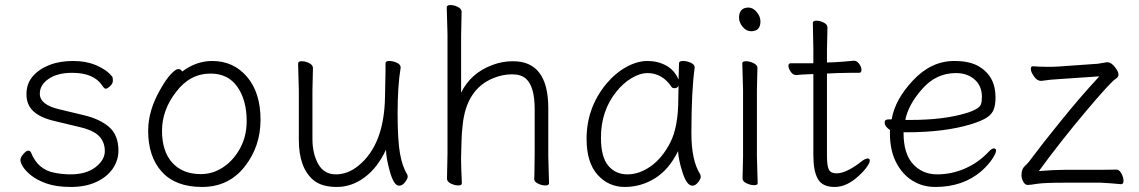

<svg xmlns="http://www.w3.org/2000/svg" viewBox="-20 -726 4521 762"><path d="M195 -246Q140 -259 112.5 -284.5Q85 -310 85 -352Q85 -394 110 -423Q135 -452 176 -468Q217 -484 270 -484Q323 -484 364 -466Q405 -448 425 -422Q428 -419 428 -406.5Q428 -394 417 -384Q406 -374 400.5 -374Q395 -374 392.5 -377.5Q390 -381 386 -386Q353 -437 266 -437Q208 -437 173 -413Q138 -389 138 -354Q138 -310 216 -292L312 -269Q376 -254 413 -222Q450 -190 450 -128Q450 -89 427 -56Q404 -23 361.5 -3.5Q319 16 261.5 16Q204 16 165.5 2.5Q127 -11 104 -29.5Q81 -48 71 -64.5Q61 -81 61 -91Q61 -101 72.5 -114.5Q84 -128 92 -128Q100 -128 103 -121Q130 -52 198 -40Q229 -34 260 -34Q322 -34 359 -62.5Q396 -91 396 -126.5Q396 -162 373.5 -185.5Q351 -209 295 -222Z M703 -442Q759 -484 822 -484Q907 -484 960.5 -421Q1014 -358 1014 -251Q1014 -144 950.5 -64Q887 16 782 16Q677 16 622.5 -44Q568 -104 568 -207Q568 -289 618 -374Q638 -410 657.5 -431Q677 -452 687.5 -452Q698 -452 703 -442ZM777 -35Q826 -35 867.5 -63.5Q909 -92 934 -139.5Q959 -187 959 -245Q959 -329 922 -381.5Q885 -434 816 -434Q733 -434 678 -360Q623 -289 623 -207Q623 -125 664 -80Q705 -35 777 -35Z M1222 -456 1220 -368V-175Q1220 -116 1243 -75Q1266 -34 1313 -34Q1360 -34 1402 -68Q1505 -151 1508 -342Q1510 -418 1510 -442V-475Q1510 -484 1525 -484Q1540 -484 1555 -477Q1570 -470 1570 -459V-457Q1558 -385 1558 -277Q1558 -169 1567.5 -116.5Q1577 -64 1596 -34Q1598 -30 1598 -23.5Q1598 -17 1587.5 -3Q1577 11 1564 11Q1543 11 1527.5 -44.5Q1512 -100 1512 -132Q1479 -61 1427.5 -22.5Q1376 16 1316.5 16Q1257 16 1224 -11Q1166 -60 1166 -171V-368L1163 -474Q1163 -483 1177.5 -483Q1192 -483 1207 -475.5Q1222 -468 1222 -456Z M2156 -105 2159 1Q2159 10 2144.5 10Q2130 10 2115 2.5Q2100 -5 2100 -16V-17Q2101 -25 2101 -44L2102 -115V-293Q2102 -382 2068 -413Q2049 -431 2012 -431Q1975 -431 1938 -416Q1830 -372 1816 -228Q1812 -194 1811.5 -161.5Q1811 -129 1810 -105V-89Q1810 -59 1813 1Q1813 10 1799 10Q1785 10 1769.5 2.5Q1754 -5 1754 -17L1756 -115V-590L1753 -697Q1753 -706 1767.5 -706Q1782 -706 1797 -698.5Q1812 -691 1812 -679L1810 -580V-358Q1848 -436 1934 -468Q1973 -483 2016 -483Q2156 -483 2156 -297Z M2737 -457Q2724 -368 2724 -196Q2724 -89 2759 -34Q2761 -30 2761 -23Q2761 -16 2750.5 -2.5Q2740 11 2728 11Q2706 11 2689.5 -39.5Q2673 -90 2671 -126Q2635 -53 2579.5 -18.5Q2524 16 2459.5 16Q2395 16 2351.5 -32.5Q2308 -81 2308 -175Q2308 -298 2386 -393Q2422 -436 2465.5 -460Q2509 -484 2549.5 -484Q2590 -484 2623.5 -466Q2657 -448 2673 -410Q2675 -456 2675 -475Q2675 -484 2690.5 -484Q2706 -484 2721.5 -477Q2737 -470 2737 -459ZM2673 -386Q2668 -376 2658.5 -376Q2649 -376 2646 -380Q2609 -436 2549 -436Q2521 -436 2487.5 -416.5Q2454 -397 2426 -362Q2365 -286 2365 -180Q2365 -103 2394 -68.5Q2423 -34 2470 -34Q2517 -34 2562.5 -66Q2608 -98 2640 -160Q2672 -222 2672 -334Q2672 -361 2673 -386Z M2913 -655Q2913 -696 2951 -696Q2968 -696 2983 -678.5Q2998 -661 2998 -641Q2998 -602 2961 -602Q2942 -602 2927.5 -619.5Q2913 -637 2913 -655ZM2927 -17 2929 -105V-368L2926 -475Q2926 -483 2940.5 -483Q2955 -483 2970.5 -475.5Q2986 -468 2986 -457L2984 -368V-105L2987 1Q2987 9 2973 9Q2959 9 2943 1.5Q2927 -6 2927 -17Z M3264 -617 3262 -528V-478L3292 -479Q3328 -481 3368 -485H3369Q3381 -485 3390 -472.5Q3399 -460 3399 -448.5Q3399 -437 3389 -437H3351Q3323 -437 3303 -436L3262 -434V-108Q3262 -66 3270 -52Q3278 -38 3300 -38Q3340 -38 3404 -89Q3416 -97 3424 -97Q3432 -97 3432 -88.5Q3432 -80 3420 -63Q3408 -46 3388 -28Q3341 16 3292.5 16Q3244 16 3226 -15.5Q3208 -47 3208 -110V-432H3204Q3182 -431 3161 -430L3140 -428Q3127 -428 3118 -441.5Q3109 -455 3109 -465Q3109 -475 3119 -475H3208V-528L3206 -635Q3206 -644 3220 -644Q3234 -644 3249 -636.5Q3264 -629 3264 -617Z M3566 -201V-198Q3566 -116 3603.5 -75Q3641 -34 3699 -34Q3757 -34 3810.5 -57.5Q3864 -81 3904 -124Q3916 -137 3924.5 -137Q3933 -137 3933 -127.5Q3933 -118 3918 -95Q3903 -72 3874 -46Q3801 16 3692 16Q3641 16 3600.5 -9.5Q3560 -35 3536 -82.5Q3512 -130 3512 -195V-210Q3491 -224 3491 -240Q3491 -252 3505 -252Q3519 -252 3519 -253Q3532 -331 3604 -407.5Q3676 -484 3767 -484Q3828 -484 3864 -463Q3931 -424 3931 -340Q3931 -311 3924 -292Q3917 -273 3896.5 -259.5Q3876 -246 3834 -233Q3729 -201 3578 -201ZM3594 -250Q3723 -250 3811 -276Q3866 -292 3873 -312Q3877 -323 3877 -341Q3877 -385 3848 -410.5Q3819 -436 3774 -436Q3695 -436 3639.5 -372.5Q3584 -309 3573 -250Z M4282 -52Q4394 -52 4410 -53H4411Q4422 -53 4430.5 -37.5Q4439 -22 4439 -8.5Q4439 5 4429 5Q4388 1 4348 -1H4213Q4123 -1 4096 3.5Q4069 8 4058.5 8Q4048 8 4041 -5Q4034 -18 4034 -30.5Q4034 -43 4037.5 -52.5Q4041 -62 4050.5 -70Q4060 -78 4084.5 -111.5Q4109 -145 4187.5 -242.5Q4266 -340 4343 -423L4182 -412Q4155 -411 4113 -405H4111Q4096 -405 4083.5 -423Q4071 -441 4071 -452Q4071 -463 4079 -463H4080Q4106 -461 4127 -461H4159Q4171 -461 4181 -462L4337 -473L4373 -479H4377Q4392 -477 4405.5 -459Q4419 -441 4419 -430.5Q4419 -420 4409 -414Q4388 -401 4289 -283.5Q4190 -166 4103 -47Q4163 -52 4203 -52Z"/></svg>

Font: ToneOZ-Pinyin-WenKai-Light
Style: Light
Weight: 300
Designer: Fontworks Inc.
Foundry: ToneOZ
Version: Version 0.240331